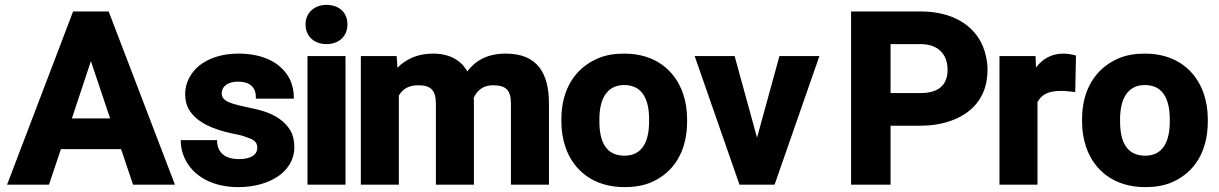

<svg xmlns="http://www.w3.org/2000/svg" viewBox="-20 -758 5004 788"><path d="M9 0H181L230 -146H477L526 0H698L426 -711H280ZM275 -272 353 -507 432 -272Z M722 -176C722 -154 728 -130 738 -108C772 -35 852 10 958 10C1027 10 1084 -8 1125 -37C1159 -62 1188 -100 1188 -154C1188 -180 1183 -203 1172 -222C1149 -261 1110 -286 1063 -301C1026 -313 972 -321 937 -332C912 -340 890 -350 890 -374C890 -405 917 -423 957 -423C1004 -423 1030 -401 1030 -360V-353H1186V-360C1186 -386 1180 -410 1170 -432C1135 -501 1060 -538 958 -538C891 -538 836 -519 798 -489C767 -463 740 -424 740 -372C740 -349 744 -329 754 -311C787 -253 859 -226 934 -210C956 -206 973 -202 986 -197C1015 -187 1036 -180 1036 -152C1036 -120 1005 -105 961 -105C908 -105 874 -128 871 -176V-183H722Z M1234 -658C1234 -607 1271 -577 1320 -577C1370 -577 1406 -608 1406 -658C1406 -708 1370 -738 1320 -738C1271 -738 1234 -706 1234 -658ZM1242 0H1398V-528H1242Z M1461 0H1617V-366C1632 -391 1655 -408 1696 -408C1749 -408 1769 -388 1769 -330V0H1925V-347C1925 -350 1924 -352 1924 -356C1938 -386 1961 -408 2004 -408C2059 -408 2077 -386 2077 -331V0H2233V-334C2233 -459 2184 -538 2056 -538C1981 -538 1932 -510 1898 -465C1871 -512 1824 -538 1757 -538C1693 -538 1646 -515 1611 -480L1608 -528H1461Z M2284 -259C2284 -220 2290 -186 2301 -153C2334 -59 2415 10 2543 10C2584 10 2621 4 2653 -10C2744 -49 2800 -135 2800 -259V-269C2800 -308 2794 -342 2783 -375C2750 -469 2670 -538 2542 -538C2501 -538 2465 -532 2433 -518C2342 -479 2284 -393 2284 -269ZM2440 -259V-269C2440 -346 2467 -409 2542 -409C2618 -409 2644 -347 2644 -269V-259C2644 -181 2618 -119 2543 -119C2465 -119 2440 -180 2440 -259Z M2831 -528 3015 0H3159L3343 -528H3179L3087 -193L2995 -528Z M3473 0H3635V-242H3758C3801 -242 3839 -248 3873 -259C3964 -288 4033 -354 4033 -472C4033 -505 4026 -538 4014 -568C3976 -658 3885 -711 3758 -711H3473ZM3635 -376V-577H3758C3828 -577 3869 -538 3869 -471C3869 -406 3828 -376 3758 -376Z M4082 0H4238V-339C4255 -370 4282 -385 4335 -385C4352 -385 4377 -382 4393 -380L4396 -530C4383 -534 4362 -538 4344 -538C4293 -538 4257 -514 4232 -481L4230 -528H4082Z M4421 -259C4421 -220 4427 -186 4438 -153C4471 -59 4552 10 4680 10C4721 10 4758 4 4790 -10C4881 -49 4937 -135 4937 -259V-269C4937 -308 4931 -342 4920 -375C4887 -469 4807 -538 4679 -538C4638 -538 4602 -532 4570 -518C4479 -479 4421 -393 4421 -269ZM4577 -259V-269C4577 -346 4604 -409 4679 -409C4755 -409 4781 -347 4781 -269V-259C4781 -181 4755 -119 4680 -119C4602 -119 4577 -180 4577 -259Z"/></svg>

Font: Asimov Pro
Style: Blk
Weight: 900
Designer: Google
Version: Version 2.000980; 2014